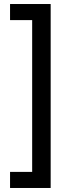

<svg xmlns="http://www.w3.org/2000/svg" viewBox="-20 -787 362 955"><path d="M232 -767V148H30V68H140V-687H30V-767Z"/></svg>

Font: Voces
Style: Regular
Weight: 400
Designer: Ana Paula Megda, Pablo Ugerman
Foundry: Ana Paula Megda, Pablo Ugerman
Version: Version 1.003